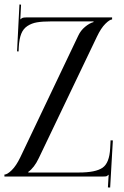

<svg xmlns="http://www.w3.org/2000/svg" viewBox="-20 -798 560 868"><path d="M0 0V-8.8Q12.7 -8.8 33 -28.6Q53.2 -48.3 71.8 -86.9L334 -637.2Q344.7 -660.2 364.7 -676.8Q384.8 -693.4 402.8 -698.2V-701.2H210Q171.4 -701.2 147.2 -697Q123 -692.9 104 -680.4Q85 -668 75.9 -645Q66.9 -622.1 64.9 -585L64 -565.4L57.1 -565.9L67.9 -777.8L75.2 -776.9L71.8 -710Q77.1 -715.3 82 -717.3Q86.9 -719.2 98.1 -719.2H486.8V-710Q476.1 -710 456.3 -690.4Q436.5 -670.9 418 -631.8L155.8 -84Q134.8 -39.6 107.9 -21V-18.1H336.9Q412.1 -18.1 443.4 -39.6Q474.6 -61 478 -127L480 -163.6L490.2 -163.1L478 49.8L467.8 49.3L471.2 -7.8H470.2Q464.8 -2.4 461.2 -1.2Q457.5 0 445.8 0Z"/></svg>

Font: FoglihtenNo07calt
Style: Regular
Weight: 500
Designer: gluk (gluksza@wp.pl)
Foundry: gluk (gluksza@wp.pl)
Version: Version 0.844